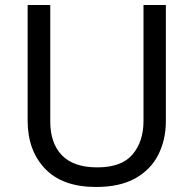

<svg xmlns="http://www.w3.org/2000/svg" viewBox="-20 -734 771 764"><path d="M640 -252Q640 -178 610 -118.5Q580 -59 518.5 -24.5Q457 10 362 10Q229 10 159.5 -62.5Q90 -135 90 -254V-714H180V-251Q180 -164 226.5 -116Q273 -68 367 -68Q464 -68 507.5 -119.5Q551 -171 551 -252V-714H640Z"/></svg>

Font: Noto Sans Old South Arabian
Style: Regular
Weight: 400
Designer: Monotype Design Team
Foundry: Monotype Imaging Inc.
Version: Version 2.001; ttfautohint (v1.8.4.7-5d5b)